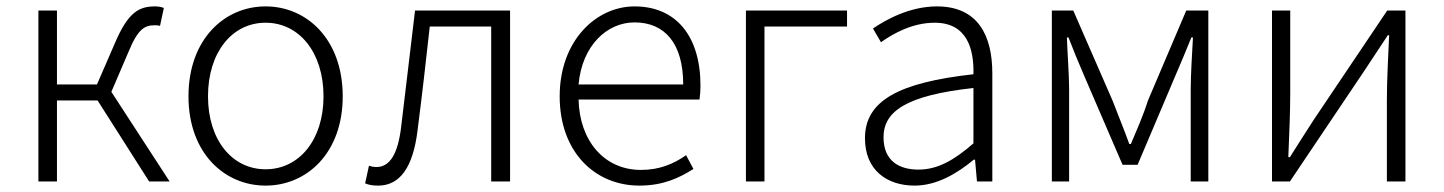

<svg xmlns="http://www.w3.org/2000/svg" viewBox="-20 -567 4511 600"><path d="M100 0H158V-253H285L446 0H510L328 -280L382 -406C412 -479 434 -488 463 -488C471 -488 474 -488 480 -486L492 -542C486 -545 475 -547 465 -547C416 -547 381 -531 339 -432L283 -303H158V-534H100Z M810 13C939 13 1051 -89 1051 -266C1051 -444 939 -547 810 -547C681 -547 569 -444 569 -266C569 -89 681 13 810 13ZM810 -38C705 -38 630 -130 630 -266C630 -403 705 -496 810 -496C915 -496 991 -403 991 -266C991 -130 915 -38 810 -38Z M1162 13C1229 13 1271 -43 1285 -161C1299 -269 1311 -376 1323 -484H1515V0H1574V-534H1277C1263 -413 1248 -294 1234 -174C1224 -85 1198 -45 1156 -45C1147 -45 1140 -47 1133 -49L1121 6C1133 11 1144 13 1162 13Z M1978 13C2054 13 2104 -12 2147 -39L2124 -82C2084 -54 2040 -36 1983 -36C1868 -36 1791 -127 1788 -256H2166C2168 -270 2169 -285 2169 -299C2169 -455 2092 -547 1963 -547C1843 -547 1729 -440 1729 -266C1729 -91 1840 13 1978 13ZM1788 -303C1799 -425 1877 -497 1963 -497C2057 -497 2115 -432 2115 -303Z M2311 0H2369V-484H2627V-534H2311Z M2838 13C2907 13 2970 -24 3023 -68H3027L3033 0H3081V-338C3081 -456 3036 -547 2908 -547C2822 -547 2748 -505 2708 -478L2733 -435C2771 -462 2831 -496 2901 -496C3002 -496 3024 -414 3022 -335C2788 -309 2683 -252 2683 -135C2683 -35 2752 13 2838 13ZM2850 -37C2790 -37 2741 -64 2741 -138C2741 -219 2812 -269 3022 -292V-119C2960 -65 2909 -37 2850 -37Z M3267 0H3321V-288C3321 -331 3316 -397 3314 -450H3319C3334 -411 3350 -372 3366 -335L3488 -52H3535L3655 -335C3671 -372 3687 -410 3703 -450H3708C3705 -397 3701 -331 3701 -288V0H3756V-534H3687L3567 -252C3553 -207 3533 -162 3514 -117H3509C3493 -162 3474 -207 3457 -252L3334 -534H3267Z M3955 0H4011L4241 -342C4263 -375 4295 -424 4317 -457H4321C4318 -387 4314 -315 4314 -256V0H4372V-534H4315L4085 -192C4064 -159 4032 -110 4011 -76H4006C4009 -147 4012 -219 4012 -277V-534H3955Z"/></svg>

Font: GenYoGothic2 TW L
Style: Regular
Weight: 300
Version: Version 2.100;PS 2.1;hotconv 16.6.51;makeotf.lib2.5.65220 DE